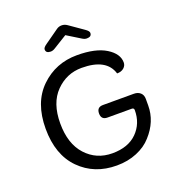

<svg xmlns="http://www.w3.org/2000/svg" viewBox="-156 -1007 1037 1137"><g transform="rotate(-20 362.0 -438.0)"><path d="M386 -687Q503 -687 567.5 -647Q632 -607 632 -552Q632 -532 616 -518Q600 -504 573 -504Q542 -607 386 -607Q291 -607 223 -538Q155 -469 155 -340.5Q155 -212 220.5 -140.5Q286 -69 386 -69Q486 -69 541.5 -124.5Q597 -180 597 -264Q597 -278 583 -278H430Q391 -278 391 -317.5Q391 -357 430 -357H625Q650 -357 665.5 -343Q681 -329 681 -305V-263Q681 -162 606 -80Q571 -40 513.5 -16Q456 8 386 8Q245 8 154 -84Q63 -176 63 -340.5Q63 -505 157 -596Q251 -687 386 -687ZM248 -760Q218 -760 218 -784Q218 -796 240 -811L329 -874Q343 -884 361 -884Q379 -884 395 -873L484 -811Q506 -796 506 -784Q506 -760 476 -760Q462 -760 448 -769L362 -822L276 -769Q262 -760 248 -760Z"/></g></svg>

Font: Merge One
Style: Regular
Weight: 400
Designer: Kosal Sen
Foundry: Philatype
Version: Version 1.001